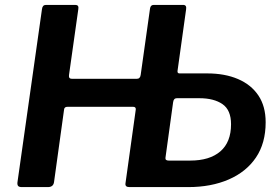

<svg xmlns="http://www.w3.org/2000/svg" viewBox="-20 -762 1139 782"><path d="M69 0Q58 0 54 -4.5Q50 -9 51 -19L151 -725Q153 -742 167 -742H287Q302 -742 299 -725L261 -456Q259 -441 273 -441H537Q551 -441 553 -457L591 -727Q593 -742 606 -742H726Q741 -742 738 -724L703 -473Q702 -463 711 -463H824Q896 -463 949.5 -440Q1003 -417 1032.5 -373Q1062 -329 1062 -264Q1062 -179 1022.5 -120.5Q983 -62 911.5 -31Q840 0 747 0H507Q489 0 491 -15L533 -316Q534 -327 522 -327H255Q242 -327 241 -316L200 -20Q197 0 175 0ZM667 -108H755Q834 -108 877.5 -145.5Q921 -183 921 -256Q921 -314 886 -338Q851 -362 792 -362H700Q687 -362 685 -345L654 -120Q652 -108 667 -108Z"/></svg>

Font: Libre Franklin SemiBold
Style: Italic
Weight: 600
Italic angle: -8°
Designer: Pablo Impallari, Rodrigo Fuenzalida, Nhung Nguyen
Foundry: Impallari Type
Version: Version 3.000